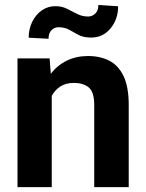

<svg xmlns="http://www.w3.org/2000/svg" viewBox="-20 -768 601 788"><path d="M282.2 -427.7Q250.5 -427.7 228 -413.3Q205.6 -398.9 192.4 -374.5V0H51.8V-528.3H183.6L188.5 -465.3Q215.8 -500.5 254.6 -519.3Q293.5 -538.1 341.3 -538.1Q391.1 -538.1 428.7 -518.8Q466.3 -499.5 487.3 -455.3Q508.3 -411.1 508.3 -336.9V0H366.7V-337.4Q366.7 -389.6 344.7 -408.7Q322.8 -427.7 282.2 -427.7ZM383.8 -747.6 464.8 -742.2Q464.8 -689 433.6 -651.4Q402.3 -613.8 354.5 -613.8Q323.2 -613.8 303 -624.3Q282.7 -634.8 264.4 -645.5Q246.1 -656.2 220.2 -656.2Q203.1 -656.2 191.2 -644Q179.2 -631.8 179.2 -608.9L97.7 -613.3Q97.7 -648.4 111.8 -677.7Q126 -707 150.9 -724.9Q175.8 -742.7 207.5 -742.7Q233.9 -742.7 255.1 -731.9Q276.4 -721.2 296.9 -710.7Q317.4 -700.2 341.8 -700.2Q358.9 -700.2 371.3 -712.6Q383.8 -725.1 383.8 -747.6Z"/></svg>

Font: Vazirmatn UI FD
Style: Bold
Weight: 700
Designer: Saber Rastikerdar
Foundry: Saber Rastikerdar
Version: Version 33.003